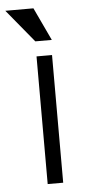

<svg xmlns="http://www.w3.org/2000/svg" viewBox="-81 -739 355 771"><g transform="rotate(-5 96.5 -354.0)"><path d="M142.1 0H79.6V-514.6H142.1ZM146.5 -575.2H80.1L-29.3 -708H84Z"/></g></svg>

Font: Saysettha OT
Style: Regular
Weight: 400
Designer: John M. Durdin and Silvain Dupertuis
Foundry: Lao Script for Windows
Version: Version 2.000